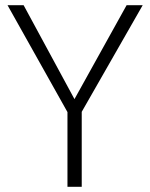

<svg xmlns="http://www.w3.org/2000/svg" viewBox="-20 -720 579 740"><path d="M468 -700H530L295 -289V0H240V-288L9 -700H71L267 -338Z"/></svg>

Font: Renner* Light
Style: Light
Weight: 300
Version: Version 003.000 ; ttfautohint (v0.97) -l 8 -r 50 -G 200 -x 1